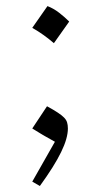

<svg xmlns="http://www.w3.org/2000/svg" viewBox="-20 -515 339 642"><path d="M138.7 -494.6 87.9 -421.9Q107.9 -410.6 126.5 -397.2Q145 -383.8 160.2 -370.6L211.4 -442.9Q196.3 -458 177.7 -472.4Q159.2 -486.8 138.7 -494.6ZM137.2 -159.7 87.9 -85.4Q107.9 -72.8 123.3 -63.7Q138.7 -54.7 163.6 -41L87.9 92.3L113.3 106.9Q137.7 73.2 155.3 45.2Q172.9 17.1 184.3 -6.3Q195.8 -29.8 201.4 -49.6Q207 -69.3 207 -85.4Q207 -97.2 204.3 -105.7Q201.7 -114.3 194.3 -121.8Q187 -129.4 173.3 -138.4Q159.7 -147.5 137.2 -159.7Z"/></svg>

Font: Pinar FD VF
Style: Regular
Weight: 300
Designer: Amin Abedi
Version: Version 2.000